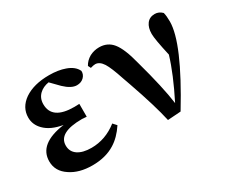

<svg xmlns="http://www.w3.org/2000/svg" viewBox="-95 -794 1248 1064"><g transform="rotate(-30 529.0 -261.5)"><path d="M241.2 15.6Q157.2 15.6 102.5 -21.5Q43.9 -59.6 43.9 -123Q43.9 -235.4 213.9 -258.8Q137.7 -271.5 98.6 -311.5Q64.5 -345.7 64.5 -391.6Q64.5 -456.1 123 -497.1Q183.6 -538.1 281.2 -538.1Q339.8 -538.1 382.8 -522.5Q432.6 -504.9 449.2 -468.8Q450.2 -445.3 433.1 -428.7Q416 -412.1 388.7 -412.1Q353.5 -412.1 310.5 -453.1L259.8 -504.9Q222.7 -499 199.2 -476.6Q173.8 -452.1 173.8 -414.1Q173.8 -315.4 315.4 -315.4Q337.9 -315.4 347.7 -316.4V-234.4Q346.7 -234.4 344.7 -234.4Q326.2 -236.3 318.4 -236.3Q167 -236.3 167 -153.3Q167 -114.3 198.2 -92.8Q229.5 -71.3 285.2 -71.3Q375 -71.3 451.2 -130.9L471.7 -108.4Q433.6 -50.8 385.7 -21.5Q326.2 15.6 241.2 15.6Z M728.5 6.8Q706.1 -95.7 645.5 -268.6Q633.8 -301.8 627.9 -318.4Q601.6 -398.4 582 -429.7Q560.5 -462.9 533.2 -462.9Q522.5 -462.9 502.9 -457L494.1 -474.6Q508.8 -502 538.1 -518.6Q566.4 -533.2 598.6 -533.2Q652.3 -533.2 684.6 -493.2Q717.8 -452.1 743.2 -350.6Q794.9 -164.1 809.6 -54.7Q881.8 -197.3 914.1 -304.7Q888.7 -417 888.7 -451.2Q888.7 -491.2 906.7 -515.1Q924.8 -539.1 958 -539.1Q984.4 -539.1 1004.9 -518.6Q1010.7 -497.1 1010.7 -460.9Q1010.7 -324.2 812.5 1Z"/></g></svg>

Font: Bpmf GenRyu Min B
Style: B
Weight: 700
Foundry: But Ko
Version: Version 1.320